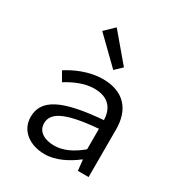

<svg xmlns="http://www.w3.org/2000/svg" viewBox="-184 -901 969 1038"><g transform="rotate(30 300.0 -382.5)"><path d="M246 12C315 12 384 -24 438 -66H441L448 0H515V-298C515 -419 451 -498 318 -498C233 -498 151 -460 102 -428L134 -372C179 -400 241 -430 304 -430C398 -430 431 -374 433 -308C182 -288 81 -235 81 -126C81 -39 155 12 246 12ZM268 -54C212 -54 161 -77 161 -132C161 -196 225 -237 433 -254V-126C378 -80 323 -54 268 -54ZM341 -568 384 -609 242 -777 184 -721Z"/></g></svg>

Font: Hasklig
Style: Regular
Weight: 400
Monospace: yes
Designer: Paul D. Hunt, Teo Tuominen
Foundry: Adobe Systems Incorporated
Version: Version 2.030;PS 1.0;hotconv 16.6.51;makeotf.lib2.5.65220